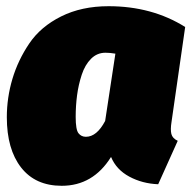

<svg xmlns="http://www.w3.org/2000/svg" viewBox="-20 -577 617 619"><path d="M330 -557Q470 -557 577 -490L533 -184Q529 -159 532.5 -145Q536 -131 553 -123L490 17Q439 15 397 -7.5Q355 -30 338 -71Q280 22 179 22Q94 22 48 -37Q2 -96 2 -199Q2 -262 20 -322.5Q38 -383 74.5 -437Q111 -491 177 -524Q243 -557 330 -557ZM320 -407Q293 -407 273.5 -387.5Q254 -368 243.5 -336Q233 -304 228.5 -270Q224 -236 224 -200Q224 -159 233 -147.5Q242 -136 257 -136Q292 -136 319 -187L352 -404Q334 -407 320 -407Z"/></svg>

Font: Fira Sans Ultra
Style: Italic
Weight: 950
Italic angle: -8°
Designer: Carrois Corporate & Edenspiekermann AG
Foundry: Carrois Corporate GbR & Edenspiekermann AG
Version: Version 4.203;PS 004.203;hotconv 1.0.88;makeotf.lib2.5.64775